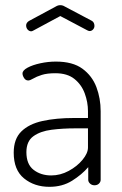

<svg xmlns="http://www.w3.org/2000/svg" viewBox="-20 -716 470 742"><path d="M171 6Q113 6 73 -26.5Q33 -59 33 -126Q33 -179 62.5 -208Q92 -237 144.5 -248.5Q197 -260 266 -260H320V-286Q320 -321 307.5 -355Q295 -389 267.5 -411Q240 -433 194 -433Q162 -433 141.5 -426.5Q121 -420 108.5 -412.5Q96 -405 89 -405Q79 -405 73 -414.5Q67 -424 67 -432Q67 -444 86.5 -454.5Q106 -465 136 -471.5Q166 -478 196 -478Q261 -478 298.5 -450.5Q336 -423 352.5 -379.5Q369 -336 369 -286V-21Q369 -13 362.5 -6.5Q356 0 345 0Q335 0 328 -6.5Q321 -13 321 -21V-70Q296 -41 258.5 -17.5Q221 6 171 6ZM178 -38Q213 -38 245.5 -55.5Q278 -73 299 -98.5Q320 -124 320 -146V-220H271Q222 -220 179 -214.5Q136 -209 109 -189.5Q82 -170 82 -128Q82 -81 110 -59.5Q138 -38 178 -38ZM101 -595Q93 -595 87 -601.5Q81 -608 81 -618Q81 -623 84 -627.5Q87 -632 92 -635L196 -691Q204 -696 213 -696Q222 -696 230 -691L334 -636Q340 -633 342.5 -627.5Q345 -622 345 -616Q345 -608 339.5 -602Q334 -596 326 -596Q324 -596 321.5 -597Q319 -598 317 -599L213 -654L109 -598Q107 -597 105 -596Q103 -595 101 -595Z"/></svg>

Font: Dosis ExtraLight Light
Style: Regular
Weight: 300
Version: Version 3.001; ttfautohint (v1.8.2)